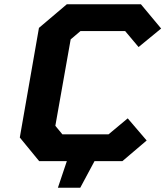

<svg xmlns="http://www.w3.org/2000/svg" viewBox="-20 -757 777 902"><path d="M164 0 73 -111 163 -626 294 -737H642L737 -623L631 -536L568 -611H358L312 -572L240 -166L273 -126H490L580 -201L669 -97L555 0H424L357 125H252L294 0Z"/></svg>

Font: Tomorrow SemiBold
Style: Italic
Weight: 600
Italic angle: -10°
Designer: Tony de Marco, Monica Rizzolli
Foundry: Just in Type
Version: Version 2.002